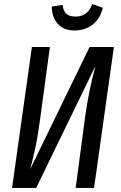

<svg xmlns="http://www.w3.org/2000/svg" viewBox="-20 -919 593 939"><path d="M440 0H350L397 -352Q414 -475 447 -597L157 0H39L136 -689H224L176 -336Q165 -254 155 -206Q145 -158 128 -92L418 -689H537ZM233 -887 286 -895Q290 -864 305 -851Q320 -838 349 -838Q379 -838 399 -852.5Q419 -867 431 -899L483 -881Q470 -828 433.5 -799Q397 -770 344 -770Q292 -770 263 -802Q234 -834 233 -887Z"/></svg>

Font: Fira Sans Extra Condensed
Style: Italic
Weight: 400
Width: 3
Italic angle: -8°
Designer: Carrois Corporate & Edenspiekermann AG
Foundry: Carrois Corporate GbR & Edenspiekermann AG
Version: Version 4.203